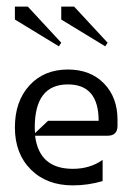

<svg xmlns="http://www.w3.org/2000/svg" viewBox="-20 -555 400 580"><path d="M298 -415 165 -496V-535H204L305 -426ZM158 -415 25 -496V-535H64L165 -426ZM85 -170Q85 -161 86 -153L125 -190H278Q278 -300 185 -300Q85 -300 85 -170ZM185 -345Q253 -345 294 -303Q335 -261 335 -193V-175Q335 -145 305 -145H86Q98 -45 200 -45Q252 -45 290 -72V-8Q246 5 200 5Q121 5 73 -43Q25 -91 25 -170Q25 -249 69 -297Q113 -345 185 -345Z"/></svg>

Font: Glametrix
Style: Regular
Weight: 500
Designer: gluk
Foundry: gluk
Version: Version 0.40